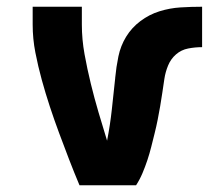

<svg xmlns="http://www.w3.org/2000/svg" viewBox="-20 -550 640 570"><path d="M216 0Q200 -38 185 -77Q170 -116 155.5 -155Q141 -194 128 -233.5Q115 -273 104 -313Q93 -353 85 -394Q77 -435 77 -477V-530H223V-477Q223 -433 231 -389Q239 -345 249.5 -302Q260 -259 272.5 -216.5Q285 -174 298 -132Q298 -132 298 -132Q298 -132 298 -133Q307 -179 312 -225Q317 -271 322 -318V-319Q325 -351 331.5 -382.5Q338 -414 354.5 -441Q371 -468 397 -487.5Q423 -507 453.5 -516.5Q484 -526 516 -528Q548 -530 580 -530V-410Q559 -410 538.5 -406Q518 -402 502.5 -388.5Q487 -375 479 -355.5Q471 -336 468 -316Q465 -296 462 -275.5Q459 -255 455.5 -234.5Q452 -214 448 -194Q444 -174 439 -154Q434 -134 429 -114Q424 -94 417.5 -74.5Q411 -55 403 -36Q395 -17 384 0Z"/></svg>

Font: Iosevka Curly Heavy Extended
Style: Regular
Weight: 900
Width: 7
Monospace: yes
Designer: Belleve Invis
Foundry: Belleve Invis
Version: Version 11.1.0; ttfautohint (v1.8.3)